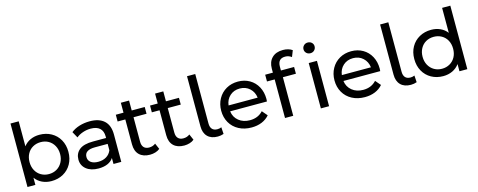

<svg xmlns="http://www.w3.org/2000/svg" viewBox="-32 -1342 4960 1994"><g transform="rotate(-15 2448.0 -345.0)"><path d="M469.2 -460.9C431.8 -481.8 389.5 -492.2 342.2 -492.2C307.3 -492.2 275.1 -485.6 245.6 -472.4C216.2 -459.2 191.7 -439.8 172 -414V-682.6H83.7V0H168.4V-77.3C188 -50.3 212.8 -29.7 242.9 -15.6C272.9 -1.5 306.1 5.5 342.2 5.5C389.5 5.5 431.8 -4.9 469.2 -25.8C506.6 -46.6 535.9 -75.9 557.1 -113.6C578.2 -151.3 588.8 -194.7 588.8 -243.8C588.8 -292.9 578.2 -336.1 557.1 -373.5C535.9 -410.9 506.6 -440.1 469.2 -460.9ZM419.1 -93.4C394.2 -79 366.2 -71.8 334.9 -71.8C304.2 -71.8 276.3 -79 251.2 -93.4C226 -107.8 206.4 -128 192.3 -154.1C178.2 -180.2 171.1 -210.1 171.1 -243.8C171.1 -277.5 178.2 -307.4 192.3 -333.5C206.4 -359.6 226 -379.7 251.2 -393.8C276.3 -407.9 304.2 -414.9 334.9 -414.9C366.2 -414.9 394.2 -407.9 419.1 -393.8C443.9 -379.7 463.5 -359.6 477.9 -333.5C492.4 -307.4 499.6 -277.5 499.6 -243.8C499.6 -210.1 492.4 -180.2 477.9 -154.1C463.5 -128 443.9 -107.8 419.1 -93.4Z M1038.3 -442.5C1002.4 -475.6 950.7 -492.2 883.3 -492.2C844 -492.2 806.9 -486.8 772 -476.1C737 -465.4 706.9 -449.9 681.8 -429.6L718.6 -363.4C737.6 -379.3 760.9 -392.1 788.5 -401.6C816.1 -411.1 844.3 -415.8 873.2 -415.8C916.1 -415.8 948.6 -405.7 970.7 -385.5C992.8 -365.2 1003.8 -336.1 1003.8 -298.1V-280.6H864C795.9 -280.6 746.2 -267.6 714.9 -241.5C683.6 -215.4 668 -180.9 668 -138C668 -95.1 684.4 -60.4 717.2 -34C750 -7.7 793.7 5.5 848.3 5.5C885.7 5.5 918.1 -0.5 945.4 -12.4C972.7 -24.4 993.7 -41.7 1008.4 -64.4V0H1092.1V-294.4C1092.1 -360 1074.2 -409.4 1038.3 -442.5ZM950.4 -85.1C925.9 -70.1 896.8 -62.6 863 -62.6C829.3 -62.6 802.9 -69.6 783.9 -83.7C764.9 -97.8 755.4 -117.1 755.4 -141.7C755.4 -192 792.8 -217.1 867.6 -217.1H1003.8V-149C992.8 -121.4 975 -100.1 950.4 -85.1Z M1507.9 -28.5 1480.3 -92C1461.3 -76.7 1438.3 -69 1411.3 -69C1386.7 -69 1367.9 -76.1 1354.7 -90.2C1341.5 -104.3 1334.9 -124.5 1334.9 -150.9V-414.9H1474.8V-487.6H1334.9V-594.3H1246.6V-487.6H1163.8V-414.9H1246.6V-147.2C1246.6 -98.1 1260.1 -60.4 1287.1 -34C1314.1 -7.7 1352.1 5.5 1401.2 5.5C1421.4 5.5 1441 2.6 1460 -3.2C1479.1 -9 1495 -17.5 1507.9 -28.5Z M1875.9 -28.5 1848.3 -92C1829.3 -76.7 1806.3 -69 1779.3 -69C1754.7 -69 1735.9 -76.1 1722.7 -90.2C1709.5 -104.3 1702.9 -124.5 1702.9 -150.9V-414.9H1842.8V-487.6H1702.9V-594.3H1614.6V-487.6H1531.8V-414.9H1614.6V-147.2C1614.6 -98.1 1628.1 -60.4 1655.1 -34C1682.1 -7.7 1720.1 5.5 1769.2 5.5C1789.4 5.5 1809 2.6 1828 -3.2C1847.1 -9 1863 -17.5 1875.9 -28.5Z M2020.4 -33.6C2046.1 -7.5 2082.6 5.5 2129.8 5.5C2151.9 5.5 2173.1 1.8 2193.3 -5.5L2188.7 -78.2C2175.2 -72.1 2160.8 -69 2145.5 -69C2120.3 -69 2101.5 -76.1 2088.9 -90.2C2076.3 -104.3 2070 -124.5 2070 -150.9V-682.6H1981.7V-143.5C1981.7 -96.3 1994.6 -59.6 2020.4 -33.6Z M2715.6 -214.4C2716.8 -225.4 2717.4 -234.3 2717.4 -241C2717.4 -290.1 2707.1 -333.7 2686.6 -371.7C2666 -409.7 2637.5 -439.3 2601 -460.5C2564.5 -481.6 2523 -492.2 2476.4 -492.2C2429.7 -492.2 2387.9 -481.6 2350.8 -460.5C2313.7 -439.3 2284.5 -409.7 2263.4 -371.7C2242.2 -333.7 2231.6 -291 2231.6 -243.8C2231.6 -196 2242.5 -153 2264.3 -115C2286.1 -77 2316.9 -47.4 2356.8 -26.2C2396.6 -5.1 2442.3 5.5 2493.8 5.5C2534.3 5.5 2571 -1.2 2603.8 -14.7C2636.6 -28.2 2664 -47.8 2686.1 -73.6L2637.4 -130.6C2601.8 -91.4 2554.9 -71.8 2496.6 -71.8C2448.8 -71.8 2408.7 -84.8 2376.5 -110.9C2344.3 -136.9 2325.5 -171.4 2320 -214.4ZM2370.1 -379C2398.6 -404.8 2434 -417.7 2476.4 -417.7C2518.7 -417.7 2554.1 -404.6 2582.6 -378.6C2611.1 -352.5 2627.9 -318.9 2632.8 -277.8H2320C2324.9 -319.5 2341.6 -353.3 2370.1 -379Z M2939.1 -529.9C2939.1 -587 2965.5 -615.5 3018.2 -615.5C3043.3 -615.5 3066 -607.8 3086.3 -592.5L3113 -659.6C3100.7 -668.8 3086 -675.9 3068.8 -680.8C3051.6 -685.7 3033.2 -688.2 3013.6 -688.2C2962.7 -688.2 2923.1 -674.1 2894.9 -645.8C2866.7 -617.6 2852.6 -579.3 2852.6 -530.8V-487.6H2769.8V-414.9H2852.6V0H2940.9V-414.9H3080.8V-487.6H2939.1ZM3238.1 -487.6V0H3326.4V-487.6ZM3239.5 -598C3250.8 -587 3265.1 -581.4 3282.2 -581.4C3299.4 -581.4 3313.7 -587.1 3325 -598.5C3336.4 -609.8 3342 -623.8 3342 -640.3C3342 -656.3 3336.4 -669.6 3325 -680.3C3313.7 -691.1 3299.4 -696.4 3282.2 -696.4C3265.1 -696.4 3250.8 -690.8 3239.5 -679.4C3228.1 -668.1 3222.4 -654.4 3222.4 -638.5C3222.4 -622.5 3228.1 -609 3239.5 -598Z M3933.6 -214.4C3934.8 -225.4 3935.4 -234.3 3935.4 -241C3935.4 -290.1 3925.1 -333.7 3904.6 -371.7C3884 -409.7 3855.5 -439.3 3819 -460.5C3782.5 -481.6 3741 -492.2 3694.4 -492.2C3647.7 -492.2 3605.9 -481.6 3568.8 -460.5C3531.7 -439.3 3502.5 -409.7 3481.4 -371.7C3460.2 -333.7 3449.6 -291 3449.6 -243.8C3449.6 -196 3460.5 -153 3482.3 -115C3504.1 -77 3534.9 -47.4 3574.8 -26.2C3614.6 -5.1 3660.3 5.5 3711.8 5.5C3752.3 5.5 3789 -1.2 3821.8 -14.7C3854.6 -28.2 3882 -47.8 3904.1 -73.6L3855.4 -130.6C3819.8 -91.4 3772.9 -71.8 3714.6 -71.8C3666.8 -71.8 3626.7 -84.8 3594.5 -110.9C3562.3 -136.9 3543.5 -171.4 3538 -214.4ZM3588.1 -379C3616.6 -404.8 3652 -417.7 3694.4 -417.7C3736.7 -417.7 3772.1 -404.6 3800.6 -378.6C3829.1 -352.5 3845.9 -318.9 3850.8 -277.8H3538C3542.9 -319.5 3559.6 -353.3 3588.1 -379Z M4096.4 -33.6C4122.1 -7.5 4158.6 5.5 4205.8 5.5C4227.9 5.5 4249.1 1.8 4269.3 -5.5L4264.7 -78.2C4251.2 -72.1 4236.8 -69 4221.5 -69C4196.3 -69 4177.5 -76.1 4164.9 -90.2C4152.3 -104.3 4146 -124.5 4146 -150.9V-682.6H4057.7V-143.5C4057.7 -96.3 4070.6 -59.6 4096.4 -33.6Z M4812.7 -682.6H4724.4V-414C4704.8 -439.8 4680.2 -459.2 4650.8 -472.4C4621.4 -485.6 4589.2 -492.2 4554.2 -492.2C4507 -492.2 4464.7 -481.8 4427.2 -460.9C4389.8 -440.1 4360.5 -410.9 4339.4 -373.5C4318.2 -336.1 4307.6 -292.9 4307.6 -243.8C4307.6 -194.7 4318.2 -151.3 4339.4 -113.6C4360.5 -75.9 4389.8 -46.6 4427.2 -25.8C4464.7 -4.9 4507 5.5 4554.2 5.5C4590.4 5.5 4623.5 -1.5 4653.6 -15.6C4683.6 -29.7 4708.5 -50.3 4728.1 -77.3V0H4812.7ZM4645.3 -93.4C4620.1 -79 4592.2 -71.8 4561.6 -71.8C4530.3 -71.8 4502.2 -79 4477.4 -93.4C4452.5 -107.8 4432.9 -128 4418.5 -154.1C4404.1 -180.2 4396.9 -210.1 4396.9 -243.8C4396.9 -277.5 4404.1 -307.4 4418.5 -333.5C4432.9 -359.6 4452.5 -379.7 4477.4 -393.8C4502.2 -407.9 4530.3 -414.9 4561.6 -414.9C4592.2 -414.9 4620.1 -407.9 4645.3 -393.8C4670.4 -379.7 4690.1 -359.6 4704.2 -333.5C4718.3 -307.4 4725.3 -277.5 4725.3 -243.8C4725.3 -210.1 4718.3 -180.2 4704.2 -154.1C4690.1 -128 4670.4 -107.8 4645.3 -93.4Z"/></g></svg>

Font: Montserrat Ace
Style: Regular
Weight: 500
Designer: Julieta Ulanovsky
Foundry: Julieta Ulanovsky
Version: Version 1